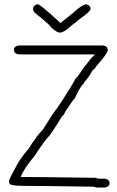

<svg xmlns="http://www.w3.org/2000/svg" viewBox="-20 -883 540 887"><path d="M65.9 -672.9H456.5Q478 -669.4 478 -651.4Q478 -636.7 423.3 -575.2Q423.3 -570.3 405.8 -555.7Q393.6 -529.8 368.7 -502.9Q368.7 -496.1 358.9 -489.3Q343.3 -468.3 325.7 -428.7Q314.9 -419.4 294.4 -385.7Q281.2 -369.6 274.9 -352.5Q269 -352.5 251.5 -321.3Q223.1 -275.4 208.5 -256.8Q181.6 -228 140.1 -163.1Q88.9 -102.5 75.7 -65.4H89.4Q151.9 -65.4 423.3 -61.5Q429.7 -57.6 435.1 -57.6H464.4Q485.8 -54.2 485.8 -36.1Q485.8 -20.5 464.4 -16.6H427.2Q425.8 -16.6 411.6 -20.5Q156.2 -24.4 85.4 -24.4Q22.9 -24.4 22.9 -38.1L21 -47.9Q31.7 -73.7 64 -131.8Q89.4 -170.4 112.8 -196.3Q124 -217.3 146 -245.1Q146 -249.5 179.2 -286.1Q222.2 -356.4 245.6 -385.7Q302.7 -471.2 329.6 -520.5Q334 -521 370.6 -575.2Q405.8 -621.1 415.5 -627.9V-631.8H65.9Q44.4 -635.3 44.4 -653.3Q44.4 -668.9 65.9 -672.9ZM154.3 -863.3Q164.6 -863.3 246.1 -789.1Q257.3 -777.3 259.8 -777.3L316.4 -822.3Q359.9 -863.3 380.9 -863.3Q398.4 -856.9 398.4 -841.8Q398.4 -830.1 347.7 -794.9Q324.2 -773.9 310.5 -765.6Q275.9 -732.4 257.8 -732.4H255.9Q240.7 -733.9 216.8 -755.9Q216.8 -760.7 169.9 -800.8Q152.3 -813 138.7 -826.2Q132.8 -833 132.8 -845.7Q139.2 -863.3 154.3 -863.3Z"/></svg>

Font: CEF Fonts CJK Mono
Style: Regular
Weight: 400
Designer: PartyBoss (派对大魔王)
Version: Release 2.25